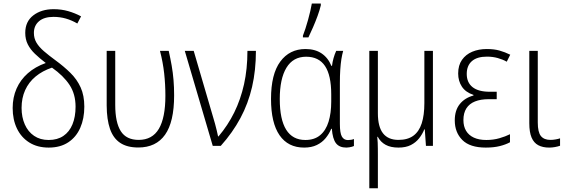

<svg xmlns="http://www.w3.org/2000/svg" viewBox="-20 -815 3166 1073"><path d="M279.8 -763.7Q323.2 -763.7 361.3 -752.7Q399.4 -741.7 433.1 -723.6L412.1 -683.6Q380.4 -702.1 347.7 -711.4Q314.9 -720.7 278.8 -720.7Q226.6 -720.7 198 -696.3Q169.4 -671.9 169.4 -630.9Q169.4 -601.1 183.6 -576.9Q197.8 -552.7 224.9 -529.3Q252 -505.9 290 -478Q336.9 -443.8 373.5 -407.7Q410.2 -371.6 430.7 -326.4Q451.2 -281.2 451.2 -218.8Q451.2 -152.3 428.5 -100.6Q405.8 -48.8 361.3 -19.5Q316.9 9.8 252 9.8Q189 9.8 143.8 -18.6Q98.6 -46.9 74.7 -96.7Q50.8 -146.5 50.8 -211.4Q50.8 -270.5 72.5 -319.8Q94.2 -369.1 135.5 -405.5Q176.8 -441.9 235.8 -462.9Q201.2 -489.3 175.3 -514.2Q149.4 -539.1 135.3 -567.1Q121.1 -595.2 121.1 -631.3Q121.1 -694.8 166.3 -729.2Q211.4 -763.7 279.8 -763.7ZM270.5 -437Q216.8 -418.9 178.7 -387.2Q140.6 -355.5 120.6 -311.3Q100.6 -267.1 100.6 -211.9Q100.6 -160.2 118.7 -119.4Q136.7 -78.6 170.7 -55.7Q204.6 -32.7 252 -32.7Q300.8 -32.7 334.2 -55.4Q367.7 -78.1 385 -120.1Q402.3 -162.1 402.3 -218.8Q402.3 -289.1 368.7 -340.3Q335 -391.6 270.5 -437Z M752.9 9.3Q690.4 9.3 651.6 -16.6Q612.8 -42.5 594.7 -94.7Q576.7 -147 576.2 -225.1V-530.8H624V-229Q624 -130.9 655 -82Q686 -33.2 754.9 -33.2Q831.1 -33.2 867.7 -95Q904.3 -156.7 904.3 -279.8Q904.3 -342.3 897.5 -404.8Q890.6 -467.3 874 -530.8H922.9Q932.6 -487.3 939.5 -448Q946.3 -408.7 949.7 -368.4Q953.1 -328.1 953.1 -281.7Q953.1 -133.8 902.6 -62.3Q852.1 9.3 752.9 9.3Z M1012.7 -530.8H1062.5L1172.9 -153.8Q1177.2 -140.6 1181.9 -122.6Q1186.5 -104.5 1191.2 -86.2Q1195.8 -67.9 1198.7 -52.7H1201.2Q1253.4 -114.3 1289.1 -186.5Q1324.7 -258.8 1343.8 -344.2Q1362.8 -429.7 1362.8 -530.8H1410.2Q1410.2 -422.4 1388.7 -329.3Q1367.2 -236.3 1323.7 -155.3Q1280.3 -74.2 1213.9 0H1168.9Z M1686.5 -32.7Q1737.3 -32.7 1769.3 -59.6Q1801.3 -86.4 1816.2 -134.8Q1831.1 -183.1 1831.1 -247.1V-287.6Q1831.1 -394 1796.4 -446Q1761.7 -498 1690.9 -498Q1618.2 -498 1580.8 -436.5Q1543.5 -375 1543.5 -261.7Q1543.5 -147.5 1579.3 -90.1Q1615.2 -32.7 1686.5 -32.7ZM1679.7 9.8Q1589.8 9.8 1542.2 -59.3Q1494.6 -128.4 1494.6 -262.2Q1494.6 -400.9 1546.4 -470.9Q1598.1 -541 1687.5 -541Q1740.7 -541 1777.1 -516.6Q1813.5 -492.2 1832 -446.8H1835.4Q1837.9 -468.3 1844 -490Q1850.1 -511.7 1858.9 -530.8H1897.9Q1892.1 -510.7 1887.9 -484.9Q1883.8 -459 1881.6 -425.8Q1879.4 -392.6 1879.4 -350.1V-123Q1879.4 -71.3 1890.6 -51.8Q1901.9 -32.2 1924.3 -32.2Q1932.6 -32.2 1941.9 -33.7Q1951.2 -35.2 1958 -38.1V1Q1953.6 3.4 1946.8 5.1Q1939.9 6.8 1931.9 8.3Q1923.8 9.8 1915.5 9.8Q1876.5 9.8 1857.7 -14.4Q1838.9 -38.6 1834.5 -95.2H1831.1Q1819.8 -67.4 1800 -43.2Q1780.3 -19 1750.5 -4.6Q1720.7 9.8 1679.7 9.8ZM1672.9 -606V-615.7Q1679.2 -631.8 1686.8 -654.8Q1694.3 -677.7 1701.4 -703.4Q1708.5 -729 1714.1 -753.2Q1719.7 -777.3 1722.7 -795.4H1772.9V-785.2Q1766.6 -758.3 1754.9 -726.3Q1743.2 -694.3 1729.5 -662.8Q1715.8 -631.3 1703.6 -606Z M2399.4 -530.8V0H2360.4L2354 -91.8H2351.1Q2340.3 -64.9 2322 -41.7Q2303.7 -18.6 2275.9 -4.4Q2248 9.8 2206.5 9.8Q2163.6 9.8 2135.3 -5.6Q2106.9 -21 2091.3 -50.3H2088.4Q2090.3 -34.2 2090.8 -17.6Q2091.3 -1 2091.6 15.6Q2091.8 32.2 2091.8 49.3V237.3H2043.9V-530.8H2091.8V-182.1Q2091.8 -106.4 2120.6 -69.8Q2149.4 -33.2 2207 -33.2Q2258.3 -33.2 2290 -56.4Q2321.8 -79.6 2336.7 -125.5Q2351.6 -171.4 2351.6 -238.8V-530.8Z M2755.9 -302.2V-260.7H2711.4Q2666 -260.7 2634.5 -248Q2603 -235.4 2586.4 -209.5Q2569.8 -183.6 2569.8 -144Q2569.8 -108.9 2584.7 -84Q2599.6 -59.1 2628.2 -45.9Q2656.7 -32.7 2697.8 -32.7Q2737.3 -32.7 2771 -42.5Q2804.7 -52.2 2830.1 -64.9V-20Q2807.1 -7.3 2773.7 1.2Q2740.2 9.8 2694.8 9.8Q2606 9.8 2563.7 -32.7Q2521.5 -75.2 2521.5 -142.1Q2521.5 -198.7 2549.6 -233.4Q2577.6 -268.1 2626 -281.2V-284.7Q2582 -299.3 2561.3 -330.8Q2540.5 -362.3 2540.5 -404.3Q2540.5 -450.2 2561.8 -480.5Q2583 -510.7 2619.1 -525.9Q2655.3 -541 2700.7 -541Q2741.2 -541 2771.5 -532.5Q2801.8 -523.9 2831.5 -509.3L2812 -470.2Q2789.6 -482.9 2761.5 -490.7Q2733.4 -498.5 2701.2 -498.5Q2646 -498.5 2617.2 -473.4Q2588.4 -448.2 2588.4 -401.9Q2588.4 -354 2620.8 -328.1Q2653.3 -302.2 2717.8 -302.2Z M2985.4 -530.8V-130.4Q2985.4 -76.2 3002.9 -54.7Q3020.5 -33.2 3055.7 -33.2Q3070.3 -33.2 3085.4 -35.9Q3100.6 -38.6 3109.9 -42V-0.5Q3097.7 3.9 3081.5 6.8Q3065.4 9.8 3048.8 9.8Q3013.2 9.8 2988.3 -3.4Q2963.4 -16.6 2950.7 -46.4Q2938 -76.2 2938 -126.5V-530.8Z"/></svg>

Font: Open Sans SemiCondensed Light
Style: Regular
Weight: 300
Width: 4
Designer: Monotype Design Team
Foundry: Monotype Imaging Inc.
Version: Version 3.000